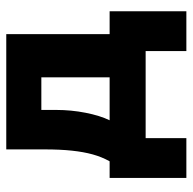

<svg xmlns="http://www.w3.org/2000/svg" viewBox="-21 -464 615 613"><g transform="rotate(-90 286.5 -157.5)"><path d="M25 130V-115H78Q92 -140 100 -169Q108 -198 112 -235.5Q116 -273 116 -323V-445H484V-115H557V130H430V0H152V130ZM209 -115H346V-333H242V-285Q242 -238 233 -192Q224 -146 209 -115Z"/></g></svg>

Font: Nunito Sans 12pt ExtraLight
Style: Weight 830 Width 84 Optical size 12.0 YTLC 445
Weight: 830
Width: 4
Designer: Vernon Adams
Foundry: Vernon Adams
Version: Version 3.101;gftools[0.9.27]